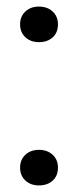

<svg xmlns="http://www.w3.org/2000/svg" viewBox="-20 -556 237 583"><path d="M98 7Q73 7 57 -8Q41 -23 41 -47Q41 -71 57 -86Q73 -101 98 -101Q124 -101 140 -86Q156 -71 156 -47Q156 -22 140 -7.5Q124 7 98 7ZM98 -428Q73 -428 57 -443Q41 -458 41 -482Q41 -506 57 -521Q73 -536 98 -536Q124 -536 140 -521Q156 -506 156 -482Q156 -457 140 -442.5Q124 -428 98 -428Z"/></svg>

Font: Mona Sans Medium
Style: Regular
Weight: 500
Designer: Deni Anggara
Foundry: GitHub
Version: Version 2.000;Glyphs 3.2.3 (3260)